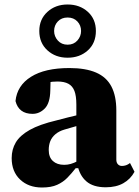

<svg xmlns="http://www.w3.org/2000/svg" viewBox="-20 -819 619 855"><path d="M167 16Q107 16 69.5 -19.5Q32 -55 32 -115Q32 -154 50.5 -185Q69 -216 112.5 -240.5Q156 -265 232 -283Q257 -290 282 -296Q307 -302 332 -308Q357 -314 381 -320V-276Q354 -267 324 -258.5Q294 -250 267 -242Q243 -235 227 -221.5Q211 -208 204 -190.5Q197 -173 197 -151Q197 -119 215.5 -102Q234 -85 266 -85Q281 -85 295 -89Q309 -93 324.5 -101Q340 -109 359 -121L364 -70H317Q299 -47 280 -27.5Q261 -8 234.5 4Q208 16 167 16ZM451 15Q395 15 364.5 -11.5Q334 -38 325 -85L320 -87V-353Q320 -392 311.5 -414Q303 -436 284.5 -446Q266 -456 236 -456Q214 -456 192.5 -452Q171 -448 147 -441L206 -490L204 -416Q203 -360 179.5 -336Q156 -312 125 -312Q94 -312 75 -326.5Q56 -341 49 -369Q56 -438 118 -477Q180 -516 289 -516Q361 -516 407.5 -496Q454 -476 476 -434Q498 -392 498 -327V-108Q498 -95 505 -87.5Q512 -80 523 -80Q532 -80 541 -83Q550 -86 559 -93L579 -54Q561 -21 529 -3Q497 15 451 15ZM281 -620Q308 -620 324.5 -638.5Q341 -657 341 -681Q341 -706 324.5 -723.5Q308 -741 281 -741Q254 -741 237.5 -723.5Q221 -706 221 -681Q221 -657 237.5 -638.5Q254 -620 281 -620ZM281 -562Q227 -562 191 -595Q155 -628 155 -681Q155 -733 191 -766Q227 -799 281 -799Q335 -799 371 -766.5Q407 -734 407 -681Q407 -627 371 -594.5Q335 -562 281 -562Z"/></svg>

Font: Source Serif 4 ExtraBold
Style: Regular
Weight: 800
Designer: Frank Grießhammer
Foundry: Adobe Systems Incorporated
Version: Version 4.004;hotconv 1.0.116;makeotfexe 2.5.65601